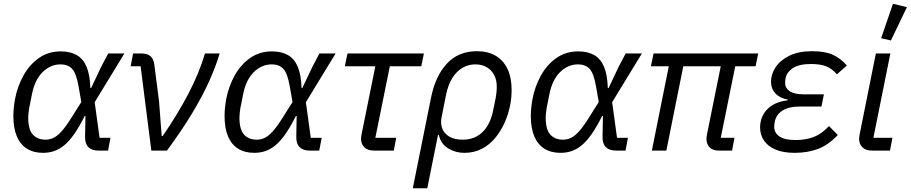

<svg xmlns="http://www.w3.org/2000/svg" viewBox="-20 -800 4838 1020"><path d="M567 -68 554 0H503Q468 0 449.5 -18.5Q431 -37 432 -74L434 -184H430Q401 -126 374 -87.5Q347 -49 320.5 -27.5Q294 -6 266.5 3Q239 12 209 12Q158 12 122.5 -10.5Q87 -33 69 -76.5Q51 -120 51 -184Q51 -207 53.5 -230Q56 -253 60 -275Q73 -342 105 -399.5Q137 -457 187 -492Q237 -527 303 -527Q353 -527 387.5 -507.5Q422 -488 440 -445Q458 -402 460 -332H464L518 -446L555 -516H641L483 -257L509 -68ZM222 -58Q243 -58 263 -67Q283 -76 306 -101Q329 -126 359 -174L412 -258L397 -343Q385 -412 362.5 -435Q340 -458 302 -458Q248 -458 206.5 -417Q165 -376 150 -301L135 -226Q133 -213 131.5 -200Q130 -187 130 -175Q130 -112 154.5 -85Q179 -58 222 -58Z M867 0H784L727 -448H674L687 -516H730Q763 -516 779.5 -501.5Q796 -487 800 -456L825 -261L839 -77H844Q922 -190 980 -300.5Q1038 -411 1069 -516H1147Q1126 -446 1090.5 -367Q1055 -288 1000 -197Q945 -106 867 0Z M1689 -68 1676 0H1625Q1590 0 1571.5 -18.5Q1553 -37 1554 -74L1556 -184H1552Q1523 -126 1496 -87.5Q1469 -49 1442.5 -27.5Q1416 -6 1388.5 3Q1361 12 1331 12Q1280 12 1244.5 -10.5Q1209 -33 1191 -76.5Q1173 -120 1173 -184Q1173 -207 1175.5 -230Q1178 -253 1182 -275Q1195 -342 1227 -399.5Q1259 -457 1309 -492Q1359 -527 1425 -527Q1475 -527 1509.5 -507.5Q1544 -488 1562 -445Q1580 -402 1582 -332H1586L1640 -446L1677 -516H1763L1605 -257L1631 -68ZM1344 -58Q1365 -58 1385 -67Q1405 -76 1428 -101Q1451 -126 1481 -174L1534 -258L1519 -343Q1507 -412 1484.5 -435Q1462 -458 1424 -458Q1370 -458 1328.5 -417Q1287 -376 1272 -301L1257 -226Q1255 -213 1253.5 -200Q1252 -187 1252 -175Q1252 -112 1276.5 -85Q1301 -58 1344 -58Z M2072 0H1968Q1933 0 1915.5 -17.5Q1898 -35 1898 -63Q1898 -68 1899 -74Q1900 -80 1901 -87L1974 -448H1812L1826 -516H2232L2218 -448H2051L1974 -68H2085Z M2173 200 2270 -282Q2293 -396 2354 -462Q2415 -528 2514 -528Q2571 -528 2612 -504.5Q2653 -481 2675.5 -435Q2698 -389 2698 -321Q2698 -302 2696 -281.5Q2694 -261 2690 -240Q2681 -194 2661 -149Q2641 -104 2611 -67.5Q2581 -31 2540 -9.5Q2499 12 2446 12Q2400 12 2361 -11.5Q2322 -35 2311 -84H2307L2250 200ZM2439 -58Q2502 -58 2543.5 -98.5Q2585 -139 2600 -214L2614 -283Q2616 -296 2617.5 -309.5Q2619 -323 2619 -341Q2619 -375 2605.5 -401Q2592 -427 2566.5 -442.5Q2541 -458 2504 -458Q2469 -458 2437.5 -440Q2406 -422 2383.5 -386.5Q2361 -351 2350 -298L2326 -178Q2319 -146 2329 -118.5Q2339 -91 2366.5 -74.5Q2394 -58 2439 -58Z M3316 -68 3303 0H3252Q3217 0 3198.5 -18.5Q3180 -37 3181 -74L3183 -184H3179Q3150 -126 3123 -87.5Q3096 -49 3069.5 -27.5Q3043 -6 3015.5 3Q2988 12 2958 12Q2907 12 2871.5 -10.5Q2836 -33 2818 -76.5Q2800 -120 2800 -184Q2800 -207 2802.5 -230Q2805 -253 2809 -275Q2822 -342 2854 -399.5Q2886 -457 2936 -492Q2986 -527 3052 -527Q3102 -527 3136.5 -507.5Q3171 -488 3189 -445Q3207 -402 3209 -332H3213L3267 -446L3304 -516H3390L3232 -257L3258 -68ZM2971 -58Q2992 -58 3012 -67Q3032 -76 3055 -101Q3078 -126 3108 -174L3161 -258L3146 -343Q3134 -412 3111.5 -435Q3089 -458 3051 -458Q2997 -458 2955.5 -417Q2914 -376 2899 -301L2884 -226Q2882 -213 2880.5 -200Q2879 -187 2879 -175Q2879 -112 2903.5 -85Q2928 -58 2971 -58Z M3869 0H3800Q3766 0 3749.5 -17.5Q3733 -35 3733 -63Q3733 -68 3734 -74Q3735 -80 3736 -87L3809 -448H3610L3520 0H3443L3533 -448H3438L3452 -516H4008L3994 -448H3886L3809 -68H3882Z M4384 -130 4431 -83Q4380 -29 4325 -8.5Q4270 12 4201 12Q4141 12 4100 -5.5Q4059 -23 4038.5 -53.5Q4018 -84 4018 -123Q4018 -179 4055 -218.5Q4092 -258 4164 -267L4165 -271Q4122 -279 4099 -304Q4076 -329 4076 -366Q4076 -406 4100.5 -443Q4125 -480 4173.5 -504Q4222 -528 4294 -528Q4362 -528 4403.5 -509.5Q4445 -491 4479 -452L4426 -405Q4402 -434 4370.5 -447Q4339 -460 4288 -460Q4225 -460 4192 -438Q4159 -416 4153 -383Q4152 -378 4151.5 -372Q4151 -366 4151 -358Q4151 -332 4175 -315.5Q4199 -299 4249 -299H4357L4344 -234H4226Q4171 -234 4137.5 -213Q4104 -192 4096 -154Q4095 -147 4094 -141Q4093 -135 4093 -127Q4093 -94 4121 -75Q4149 -56 4206 -56Q4259 -56 4302 -72Q4345 -88 4384 -130Z M4721 -68 4708 0H4614Q4579 0 4561.5 -17.5Q4544 -35 4544 -63Q4544 -68 4545 -74Q4546 -80 4547 -87L4633 -516H4710L4620 -68ZM4798 -762 4713 -585 4661 -597 4724 -780Z"/></svg>

Font: IBM Plex Sans
Style: Italic
Weight: 400
Italic angle: -11.31°
Designer: Mike Abbink, Paul van der Laan, Pieter van Rosmalen
Foundry: Bold Monday
Version: Version 3.201